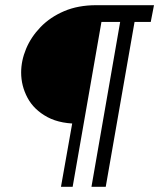

<svg xmlns="http://www.w3.org/2000/svg" viewBox="-20 -720 614 740"><path d="M371 -635.5 260 0H215L265.5 -285L298 -243.5Q215.5 -240.5 163.2 -268.5Q111 -296.5 86.2 -342.8Q61.5 -389 61.5 -440.5Q61.5 -486 80.5 -531.8Q99.5 -577.5 136.5 -615.8Q173.5 -654 227.2 -677Q281 -700 351 -700H573.5L561 -635.5ZM500 -643.5 387.5 0H332.5L444.5 -643.5Z"/></svg>

Font: Cabin
Style: Italic
Weight: 400
Width: 4
Italic angle: -10°
Designer: Pablo Impallari
Foundry: Pablo Impallari. http://www.impallari.com Igino Marini. http://www.ikern.com
Version: Version 3.001